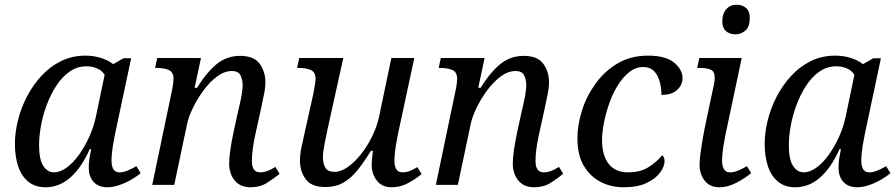

<svg xmlns="http://www.w3.org/2000/svg" viewBox="-20 -781 3786 811"><path d="M172 10Q128 10 99 -14Q70 -38 56.5 -79.5Q43 -121 43 -173Q43 -220 55.5 -271.5Q68 -323 93 -371.5Q118 -420 154 -459.5Q190 -499 237 -522.5Q284 -546 341 -546Q377 -546 407.5 -536Q438 -526 458 -510L502 -535H534L466 -215Q464 -204 460 -183Q456 -162 453.5 -140Q451 -118 451 -104Q451 -53 484 -53Q501 -53 519 -60.5Q537 -68 556 -79L574 -50Q560 -37 536 -23Q512 -9 485 0.5Q458 10 433 10Q397 10 376 -12Q355 -34 355 -73Q355 -93 357.5 -109.5Q360 -126 365 -151H359Q325 -74 278 -32Q231 10 172 10ZM208 -53Q234 -53 261.5 -73Q289 -93 313.5 -127Q338 -161 357 -203Q376 -245 385 -288L422 -465Q411 -483 390 -492Q369 -501 346 -501Q306 -501 274 -478.5Q242 -456 218 -419Q194 -382 177.5 -338Q161 -294 153 -249.5Q145 -205 145 -169Q145 -107 163 -80Q181 -53 208 -53Z M1039 10Q995 10 971.5 -18.5Q948 -47 948 -90Q948 -136 967 -225L984 -303Q987 -317 992 -338Q997 -359 1001 -382Q1005 -405 1005 -422Q1005 -442 996.5 -461.5Q988 -481 959 -481Q928 -481 897 -458Q866 -435 839.5 -399Q813 -363 794.5 -324.5Q776 -286 770 -256L716 0H623L707 -402Q710 -416 711.5 -429.5Q713 -443 713 -447Q713 -477 692.5 -485.5Q672 -494 643 -494H635L644 -536H829L802 -410H812Q853 -476 895.5 -510.5Q938 -545 994 -545Q1053 -545 1077 -511.5Q1101 -478 1101 -434Q1101 -409 1094.5 -379.5Q1088 -350 1083 -324L1057 -206Q1051 -178 1047.5 -151Q1044 -124 1044 -101Q1044 -53 1079 -53Q1108 -53 1143 -76L1161 -47Q1137 -27 1107.5 -8.5Q1078 10 1039 10Z M1634 10Q1594 10 1572 -18Q1550 -46 1550 -85Q1550 -96 1551.5 -112Q1553 -128 1555 -144H1547Q1519 -99 1492 -64.5Q1465 -30 1432 -10.5Q1399 9 1354 9Q1295 9 1271 -24.5Q1247 -58 1247 -102Q1247 -127 1253 -157Q1259 -187 1265 -212L1304 -387Q1307 -401 1310 -422Q1313 -443 1313 -447Q1313 -477 1292.5 -485.5Q1272 -494 1243 -494H1235L1244 -536H1430L1364 -237Q1358 -210 1351 -174Q1344 -138 1344 -116Q1344 -91 1354 -73Q1364 -55 1393 -55Q1420 -55 1449 -75.5Q1478 -96 1505 -130Q1532 -164 1552 -205Q1572 -246 1581 -287L1633 -536H1730L1661 -215Q1659 -204 1655 -183Q1651 -162 1648.5 -140Q1646 -118 1646 -104Q1646 -53 1679 -53Q1696 -53 1710 -58.5Q1724 -64 1743 -75L1761 -46Q1739 -27 1705.5 -8.5Q1672 10 1634 10Z M2237 10Q2193 10 2169.5 -18.5Q2146 -47 2146 -90Q2146 -136 2165 -225L2182 -303Q2185 -317 2190 -338Q2195 -359 2199 -382Q2203 -405 2203 -422Q2203 -442 2194.5 -461.5Q2186 -481 2157 -481Q2126 -481 2095 -458Q2064 -435 2037.5 -399Q2011 -363 1992.5 -324.5Q1974 -286 1968 -256L1914 0H1821L1905 -402Q1908 -416 1909.5 -429.5Q1911 -443 1911 -447Q1911 -477 1890.5 -485.5Q1870 -494 1841 -494H1833L1842 -536H2027L2000 -410H2010Q2051 -476 2093.5 -510.5Q2136 -545 2192 -545Q2251 -545 2275 -511.5Q2299 -478 2299 -434Q2299 -409 2292.5 -379.5Q2286 -350 2281 -324L2255 -206Q2249 -178 2245.5 -151Q2242 -124 2242 -101Q2242 -53 2277 -53Q2306 -53 2341 -76L2359 -47Q2335 -27 2305.5 -8.5Q2276 10 2237 10Z M2614 10Q2561 10 2516.5 -13Q2472 -36 2445.5 -81.5Q2419 -127 2419 -197Q2419 -253 2438 -313.5Q2457 -374 2495 -427Q2533 -480 2588.5 -513Q2644 -546 2717 -546Q2792 -546 2827.5 -516.5Q2863 -487 2863 -450Q2863 -422 2840 -401Q2817 -380 2774 -380Q2774 -428 2755.5 -463Q2737 -498 2697 -498Q2665 -498 2638 -476.5Q2611 -455 2589.5 -420.5Q2568 -386 2553.5 -344.5Q2539 -303 2531 -262Q2523 -221 2523 -189Q2523 -125 2551 -89Q2579 -53 2633 -53Q2686 -53 2721 -76Q2756 -99 2777 -125Q2787 -118 2787 -100Q2787 -78 2768.5 -52.5Q2750 -27 2712 -8.5Q2674 10 2614 10Z M3087 -636Q3062 -636 3046.5 -649.5Q3031 -663 3031 -691Q3031 -723 3047.5 -742Q3064 -761 3091 -761Q3115 -761 3131 -747.5Q3147 -734 3147 -706Q3147 -667 3128 -651.5Q3109 -636 3087 -636ZM3018 10Q2978 10 2956.5 -18Q2935 -46 2935 -85Q2935 -106 2939 -135Q2943 -164 2948 -193.5Q2953 -223 2957 -242L2996 -426Q2999 -441 2999 -452Q2999 -479 2982.5 -486.5Q2966 -494 2938 -494H2925L2934 -536H3113L3045 -215Q3043 -204 3039 -183Q3035 -162 3032.5 -140Q3030 -118 3030 -104Q3030 -53 3063 -53Q3080 -53 3098 -60.5Q3116 -68 3135 -79L3153 -50Q3131 -31 3093.5 -10.5Q3056 10 3018 10Z M3339 10Q3295 10 3266 -14Q3237 -38 3223.5 -79.5Q3210 -121 3210 -173Q3210 -220 3222.5 -271.5Q3235 -323 3260 -371.5Q3285 -420 3321 -459.5Q3357 -499 3404 -522.5Q3451 -546 3508 -546Q3544 -546 3574.5 -536Q3605 -526 3625 -510L3669 -535H3701L3633 -215Q3631 -204 3627 -183Q3623 -162 3620.5 -140Q3618 -118 3618 -104Q3618 -53 3651 -53Q3668 -53 3686 -60.5Q3704 -68 3723 -79L3741 -50Q3727 -37 3703 -23Q3679 -9 3652 0.5Q3625 10 3600 10Q3564 10 3543 -12Q3522 -34 3522 -73Q3522 -93 3524.5 -109.5Q3527 -126 3532 -151H3526Q3492 -74 3445 -32Q3398 10 3339 10ZM3375 -53Q3401 -53 3428.5 -73Q3456 -93 3480.5 -127Q3505 -161 3524 -203Q3543 -245 3552 -288L3589 -465Q3578 -483 3557 -492Q3536 -501 3513 -501Q3473 -501 3441 -478.5Q3409 -456 3385 -419Q3361 -382 3344.5 -338Q3328 -294 3320 -249.5Q3312 -205 3312 -169Q3312 -107 3330 -80Q3348 -53 3375 -53Z"/></svg>

Font: NotoSerif-Italic
Style: Regular
Weight: 400
Italic angle: -12°
Designer: Monotype Design Team
Foundry: Monotype Imaging Inc.
Version: Version 2.007; ttfautohint (v1.8) -l 8 -r 50 -G 200 -x 14 -D